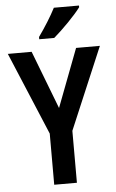

<svg xmlns="http://www.w3.org/2000/svg" viewBox="-62 -978 614 1020"><g transform="rotate(-5 245.5 -468.5)"><path d="M399 -928V-937H265C242 -892 208 -838 173 -789V-777H253C299 -816 371 -889 399 -928ZM246 -404 127 -714H0L185 -273V0H306V-277L491 -714H364Z"/></g></svg>

Font: Noto Sans Ethiopic Cond SemBd
Style: Regular
Weight: 600
Width: 3
Designer: Monotype Design Team
Foundry: Monotype Imaging Inc.
Version: Version 2.102